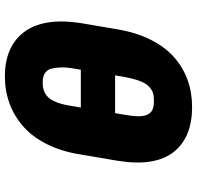

<svg xmlns="http://www.w3.org/2000/svg" viewBox="-30 -752 793 772"><g transform="rotate(-90 366.0 -366.5)"><path d="M659.1 -440.3 633.5 -289.8Q620.7 -214.5 591.8 -156.8Q562.9 -99.1 521.8 -62.9Q480.8 -26.6 430.2 -8.3Q379.6 9.9 321 9.9Q261.4 9.9 216.1 -8.2Q170.8 -26.3 141.2 -63.2Q111.5 -100.1 102.1 -156.6Q92.7 -213.1 105.1 -289.8L130.7 -440.3Q142.4 -514.6 171.2 -572.4Q199.9 -630.3 241.3 -667.4Q282.7 -704.5 334.2 -723.7Q385.7 -742.9 444.6 -742.9Q502.5 -742.9 547.1 -724.3Q591.6 -705.6 621.1 -667.8Q650.6 -630 660.5 -573.2Q670.5 -516.3 659.1 -440.3ZM443.2 -268.5 448.5 -299.7H296.5L291.2 -268.5Q284.4 -231.2 284.1 -207.4Q283.7 -183.6 290.8 -169.2Q297.9 -154.8 311.1 -149.1Q324.2 -143.5 346.6 -143.5Q365.8 -143.5 378.7 -147.7Q391.7 -152 404.7 -164.8Q417.6 -177.6 426.8 -202.9Q436.1 -228.3 443.2 -268.5ZM319.2 -437.5H471.2L475.9 -465.9Q481.2 -496.4 480.3 -518.3Q479.4 -540.1 476 -554.2Q472.7 -568.2 464 -576.3Q455.3 -584.5 444.6 -587.7Q433.9 -590.9 419 -590.9Q376.8 -590.9 355.3 -562.9Q333.8 -534.8 323.9 -465.9Z"/></g></svg>

Font: Karasuma Gothic
Style: Italic
Weight: 900
Italic angle: -9.39999°
Designer: Rasmus Andersson / Ryoko Nishizuka
Foundry: Genbu
Version: Version 1.00